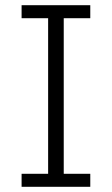

<svg xmlns="http://www.w3.org/2000/svg" viewBox="-20 -718 430 738"><path d="M63 0V-50H165V-648H63V-698H327V-648H225V-50H327V0Z"/></svg>

Font: IBM Plex Sans Arabic Light
Style: Regular
Weight: 300
Designer: Mike Abbink, Paul van der Laan, Pieter van Rosmalen, Wael Morcos, Khajak Apelian
Foundry: Bold Monday
Version: Version 1.2